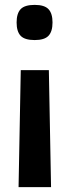

<svg xmlns="http://www.w3.org/2000/svg" viewBox="-20 -567 283 786"><path d="M195 -475Q195 -438 178.5 -420.5Q162 -403 122 -403Q81 -403 64.5 -420.5Q48 -438 48 -475Q48 -512 64.5 -529.5Q81 -547 122 -547Q162 -547 178.5 -529.5Q195 -512 195 -475ZM180 -280 189 199H56L65 -280Z"/></svg>

Font: Georama SemiBold
Style: Regular
Weight: 600
Designer: Jean-Baptiste Levee
Foundry: Production Type
Version: Version 1.000